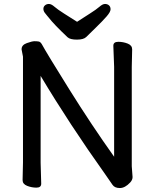

<svg xmlns="http://www.w3.org/2000/svg" viewBox="-20 -926 778 969"><path d="M369 -816Q401 -837 433.5 -857.5Q466 -878 482 -892Q498 -906 510 -906Q522 -906 530 -899Q538 -892 538 -879Q538 -866 518 -843Q498 -820 463.5 -786.5Q429 -753 415.5 -739.5Q402 -726 368 -726Q334 -726 321 -738Q251 -804 226 -837Q223 -841 218 -846.5Q213 -852 206 -861.5Q199 -871 199 -881.5Q199 -892 207 -899Q215 -906 227 -906Q239 -906 255 -892Q271 -878 303.5 -857.5Q336 -837 369 -816ZM96 -640 89 -676Q89 -677 89 -678Q89 -699 115.5 -708.5Q142 -718 154 -718Q166 -718 175 -716.5Q184 -715 191 -703Q216 -657 329 -476Q442 -295 556 -135V-589L552 -695Q552 -715 577 -715Q602 -715 624.5 -706Q647 -697 647 -677L645 -588V-87L649 -33V-32Q649 -18 637 -5Q611 23 585 23Q559 23 548 7Q537 -9 512 -45Q331 -299 185 -543V-105L188 1Q188 21 164 21Q140 21 117 12Q94 3 94 -17L96 -106Z"/></svg>

Font: LXGW ZhenKai
Style: Regular
Weight: 400
Designer: LXGW / Fontworks Inc.
Foundry: LXGW / Fontworks Inc.
Version: Version 0.800;June 8, 2025